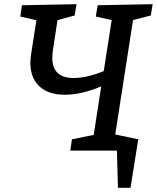

<svg xmlns="http://www.w3.org/2000/svg" viewBox="-20 -720 750 918"><path d="M701 -646 616 -624 531 -77 641 -54 604 178H544L539 0H316L324 -54L428 -75L464 -307Q369 -267 290 -267Q211 -267 168 -307.5Q125 -348 125 -421Q125 -433 129 -463L154 -623L77 -641L85 -695L346 -700L337 -646L255 -624L233 -480Q230 -461 230 -444Q230 -347 332 -347Q395 -347 476 -380L514 -624L438 -641L447 -695L710 -700Z"/></svg>

Font: Bitter Pro Medium
Style: Italic
Weight: 500
Italic angle: -9°
Designer: Sol Matas, and Bitter project Authors
Foundry: Sol Matas
Version: Version 1.010